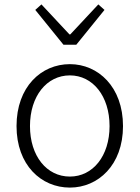

<svg xmlns="http://www.w3.org/2000/svg" viewBox="-20 -838 634 871"><path d="M297 13C425 13 538 -89 538 -266C538 -444 425 -547 297 -547C167 -547 55 -444 55 -266C55 -89 167 13 297 13ZM297 -37C192 -37 116 -130 116 -266C116 -402 192 -496 297 -496C401 -496 477 -402 477 -266C477 -130 401 -37 297 -37ZM268 -635H326L454 -793L426 -818L299 -682H295L168 -818L140 -793Z"/></svg>

Font: Noto Sans Japanese Light
Style: Regular
Weight: 300
Designer: Ryoko NISHIZUKA (kana & ideographs); Paul D. Hunt (Latin, Greek & Cyrillic); Wenlong ZHANG (bopomofo); Sandoll Communica
Foundry: Adobe Systems Incorporated
Version: Version 1.000;PS 1;hotconv 1.0.78;makeotf.lib2.5.61930